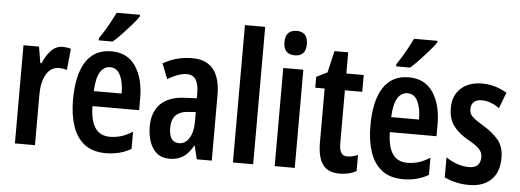

<svg xmlns="http://www.w3.org/2000/svg" viewBox="-50 -907 2867 1058"><g transform="rotate(5 1383.5 -378.0)"><path d="M277 -553Q287 -553 298 -551.5Q309 -550 322 -546L310 -428Q292 -435 266 -435Q221 -435 196 -392Q171 -349 171 -279V0H60V-543H146L161 -453H168Q184 -494 211.5 -523.5Q239 -553 277 -553Z M546 -552Q635 -552 680.5 -484.5Q726 -417 726 -309V-242H468Q470 -82 577 -82Q610 -82 640 -91Q670 -100 703 -121V-26Q642 10 563 10Q490 10 445 -25Q400 -60 379 -122.5Q358 -185 358 -268Q358 -406 405.5 -479Q453 -552 546 -552ZM547 -464Q512 -464 491.5 -430.5Q471 -397 468 -325H622Q622 -386 603.5 -425Q585 -464 547 -464ZM685 -757Q672 -737 648 -709.5Q624 -682 597.5 -654Q571 -626 548 -606H471V-618Q498 -658 519 -695.5Q540 -733 556 -766H685Z M994 -553Q1072 -553 1110.5 -504.5Q1149 -456 1149 -362V0H1066L1048 -74H1046Q1023 -32 992 -11Q961 10 916 10Q872 10 844.5 -13.5Q817 -37 804.5 -75.5Q792 -114 792 -157Q792 -240 838.5 -284.5Q885 -329 972 -332L1037 -335V-362Q1037 -463 972 -463Q927 -463 865 -426L832 -510Q904 -553 994 -553ZM997 -256Q905 -251 905 -161Q905 -80 960 -80Q995 -80 1016.5 -114Q1038 -148 1038 -207V-259Z M1378 0H1266V-760H1378Z M1554 -753Q1615 -753 1615 -685Q1615 -618 1554 -618Q1491 -618 1491 -685Q1491 -753 1554 -753ZM1608 -543V0H1497V-543Z M1892 -88Q1905 -88 1919 -91.5Q1933 -95 1949 -101V-12Q1929 -1 1906 4.5Q1883 10 1856 10Q1792 10 1763 -30Q1734 -70 1734 -152V-450H1682V-510L1742 -540L1770 -660H1846V-543H1942V-450H1846V-159Q1846 -123 1856 -105.5Q1866 -88 1892 -88Z M2191 -552Q2280 -552 2325.5 -484.5Q2371 -417 2371 -309V-242H2113Q2115 -82 2222 -82Q2255 -82 2285 -91Q2315 -100 2348 -121V-26Q2287 10 2208 10Q2135 10 2090 -25Q2045 -60 2024 -122.5Q2003 -185 2003 -268Q2003 -406 2050.5 -479Q2098 -552 2191 -552ZM2192 -464Q2157 -464 2136.5 -430.5Q2116 -397 2113 -325H2267Q2267 -386 2248.5 -425Q2230 -464 2192 -464ZM2330 -757Q2317 -737 2293 -709.5Q2269 -682 2242.5 -654Q2216 -626 2193 -606H2116V-618Q2143 -658 2164 -695.5Q2185 -733 2201 -766H2330Z M2738 -154Q2738 -74 2694 -32Q2650 10 2572 10Q2533 10 2499 2Q2465 -6 2436 -20V-131Q2461 -113 2495 -100.5Q2529 -88 2563 -88Q2627 -88 2627 -149Q2627 -173 2610.5 -192Q2594 -211 2545 -238Q2494 -267 2465 -305Q2436 -343 2436 -404Q2436 -473 2479.5 -513Q2523 -553 2597 -553Q2635 -553 2668.5 -543Q2702 -533 2734 -514L2700 -426Q2678 -442 2653 -451.5Q2628 -461 2602 -461Q2574 -461 2559 -447Q2544 -433 2544 -408Q2544 -391 2550.5 -379Q2557 -367 2575 -353.5Q2593 -340 2626 -320Q2676 -290 2707 -253Q2738 -216 2738 -154Z"/></g></svg>

Font: Noto Sans Khmer UI ExtraCondensed SemiBold
Style: Regular
Weight: 600
Width: 2
Designer: Danh Hong and the Monotype Design Team
Foundry: Monotype Imaging Inc.
Version: Version 2.002; ttfautohint (v1.8.4.7-5d5b)